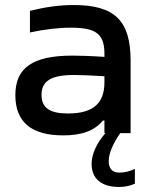

<svg xmlns="http://www.w3.org/2000/svg" viewBox="-20 -529 582 763"><path d="M273 -509C214 -509 161 -501 99 -486V-400C155 -412 212 -419 261 -419C361 -419 395 -395 395 -315V-303C334 -307 292 -308 268 -308C109 -308 41 -259 41 -151C41 -43 106 9 231 9C305 9 355 -9 389 -50H395V0H399C364 40 344 84 344 122C344 181 383 214 453 214C474 214 497 210 516 201V142C496 152 475 157 454 157C427 157 412 141 412 112C412 81 429 41 458 0H499V-288C499 -446 437 -509 273 -509ZM145 -152C145 -207 183 -231 274 -231C301 -231 348 -229 395 -226V-202C395 -119 351 -78 250 -78C177 -78 145 -101 145 -152Z"/></svg>

Font: LT Wave Alt Medium
Style: Regular
Weight: 500
Designer: Daniel Lyons
Version: Version 2.5 (Glyphs App)